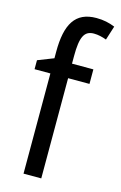

<svg xmlns="http://www.w3.org/2000/svg" viewBox="-118 -816 545 868"><g transform="rotate(15 154.5 -382.5)"><path d="M268 -469V-537H168V-573C168 -662 184 -694 229 -694C249 -694 269 -689 288 -682L309 -748C282 -759 255 -765 222 -765C123 -765 85 -699 85 -571V-540L11 -511V-469H85V0H168V-469Z"/></g></svg>

Font: Noto Sans Arabic UI Cn
Style: Regular
Weight: 400
Width: 3
Designer: Monotype Design Team, Nadine Chahine and Nizar Qandah
Foundry: Monotype Imaging Inc.
Version: Version 2.010